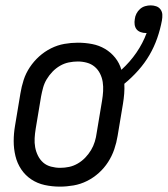

<svg xmlns="http://www.w3.org/2000/svg" viewBox="-20 -687 625 715"><path d="M203 8Q174 8 146.5 2Q119 -4 96.5 -19Q74 -34 59 -56.5Q44 -79 37.5 -106Q31 -133 31 -161.5Q31 -190 36 -219L56 -339Q60 -364 68 -389Q76 -414 91 -436.5Q106 -459 126 -477Q146 -495 170 -507Q194 -519 219.5 -523.5Q245 -528 270 -528Q297 -528 323 -523Q349 -518 371 -505Q393 -492 409 -472Q425 -452 432 -427Q464 -456 488 -491Q512 -526 526 -564H523Q513 -564 503.5 -567.5Q494 -571 488.5 -578Q483 -585 481.5 -595Q480 -605 482 -616Q483 -626 488 -636Q493 -646 501.5 -653.5Q510 -661 520.5 -664Q531 -667 541 -667Q552 -667 562 -663.5Q572 -660 578 -651.5Q584 -643 584.5 -632.5Q585 -622 583 -611Q577 -578 565.5 -545Q554 -512 536.5 -482Q519 -452 495 -425Q471 -398 443 -375Q444 -357 442.5 -338Q441 -319 438 -301L418 -181Q414 -156 405.5 -131Q397 -106 382.5 -83.5Q368 -61 348 -43Q328 -25 304 -13Q280 -1 254 3.5Q228 8 203 8ZM204 -62Q221 -62 237.5 -65.5Q254 -69 269.5 -78Q285 -87 297.5 -100Q310 -113 319 -128Q328 -143 333 -159.5Q338 -176 340 -192L360 -312Q363 -330 364 -347.5Q365 -365 362.5 -381.5Q360 -398 352.5 -413Q345 -428 332.5 -438.5Q320 -449 303.5 -453.5Q287 -458 270 -458Q253 -458 236 -454.5Q219 -451 203.5 -442Q188 -433 175.5 -420Q163 -407 154 -392Q145 -377 140.5 -360.5Q136 -344 133 -328L113 -208Q110 -190 109 -172.5Q108 -155 111 -138.5Q114 -122 121.5 -107Q129 -92 141 -81.5Q153 -71 170 -66.5Q187 -62 204 -62Z"/></svg>

Font: Iosevka Algr
Style: Italic
Weight: 400
Italic angle: -9°
Monospace: yes
Designer: Belleve Invis
Foundry: Belleve Invis
Version: Version 26.0.2; ttfautohint (v1.8.3)